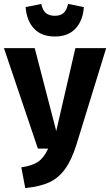

<svg xmlns="http://www.w3.org/2000/svg" viewBox="-35 -937 558 973"><path d="M353 -206Q328 -126 294.5 -80Q261 -34 213.5 -12.5Q166 9 93 16L73 -89Q129 -97 158.5 -117.5Q188 -138 209 -184H157L-15 -693H141L250 -273L347 -693H503ZM95 -901 174 -917Q181 -885 197.5 -871Q214 -857 243 -857Q271 -857 287 -871Q303 -885 310 -917L390 -901Q385 -832 347.5 -792Q310 -752 243 -752Q175 -752 137.5 -792Q100 -832 95 -901Z"/></svg>

Font: Fira Sans Extra Condensed
Style: Bold
Weight: 700
Width: 1
Designer: Carrois Corporate & Edenspiekermann AG
Foundry: Carrois Corporate GbR & Edenspiekermann AG
Version: Version 4.203